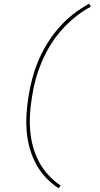

<svg xmlns="http://www.w3.org/2000/svg" viewBox="-20 -861 540 1042"><path d="M298 161Q260 136 229 103Q198 70 176.5 30.5Q155 -9 142 -54Q129 -99 125 -146.5Q121 -194 124 -242.5Q127 -291 135 -340Q143 -389 156 -437.5Q169 -486 189 -533.5Q209 -581 237 -626Q265 -671 299.5 -710.5Q334 -750 376 -783Q418 -816 464 -841L473 -825Q428 -801 388 -768.5Q348 -736 314 -697.5Q280 -659 253 -615Q226 -571 206.5 -525Q187 -479 174 -432Q161 -385 154 -337Q146 -290 143 -243Q140 -196 144 -150.5Q148 -105 160 -62Q172 -19 193 19.5Q214 58 243.5 90Q273 122 309 146Z"/></svg>

Font: Iosevka Curly Slab Thin
Style: Italic
Weight: 100
Italic angle: -9°
Monospace: yes
Designer: Belleve Invis
Foundry: Belleve Invis
Version: Version 22.1.2; ttfautohint (v1.8.4)